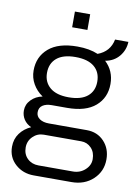

<svg xmlns="http://www.w3.org/2000/svg" viewBox="-97 -783 735 1028"><g transform="rotate(10 270.0 -269.0)"><path d="M225.1 -634.8V-720.2H308.1V-634.8ZM160.2 182.1Q101.1 182.1 60.1 145.3Q19 108.4 19 50.8Q19 8.8 41.7 -22.2Q64.5 -53.2 102.1 -69.8Q76.2 -81.1 62 -102.8Q47.9 -124.5 47.9 -150.9Q47.9 -184.6 72.3 -209.7Q96.7 -234.9 133.8 -242.2Q100.1 -265.1 81.1 -298.6Q62 -332 62 -371.1Q62 -446.3 115.5 -492.2Q168.9 -538.1 271 -538.1Q336.9 -538.1 383.8 -518.1Q449.7 -542.5 462.9 -609.9H535.2Q533.7 -565.4 505.6 -531.2Q477.5 -497.1 430.2 -488.8Q480 -441.9 480 -371.1Q480 -296.4 427.2 -250.7Q374.5 -205.1 272.9 -205.1H189.9Q159.2 -205.1 140.6 -192.6Q122.1 -180.2 122.1 -154.8Q122.1 -132.3 141.4 -119.1Q160.6 -106 191.9 -106H397.9Q455.6 -106 492.2 -67.1Q528.8 -28.3 528.8 30.8Q528.8 95.2 482.7 138.7Q436.5 182.1 365.2 182.1ZM271 -262.2Q338.4 -262.2 373.3 -291Q408.2 -319.8 408.2 -371.1Q408.2 -422.9 373.3 -451.9Q338.4 -481 271 -481Q204.1 -481 169.4 -451.9Q134.8 -422.9 134.8 -371.1Q134.8 -321.3 169.7 -291.7Q204.6 -262.2 271 -262.2ZM175.8 125H362.8Q401.4 125 428.7 100.3Q456.1 75.7 456.1 42Q456.1 4.4 433.8 -18.8Q411.6 -42 378.9 -42H175.8Q141.1 -42 116.5 -17.6Q91.8 6.8 91.8 42Q91.8 79.1 115.7 102.1Q139.6 125 175.8 125Z"/></g></svg>

Font: Archivo Light
Style: Regular
Weight: 300
Designer: Hector Gatti
Foundry: Omnibus-Type
Version: Version 2.001